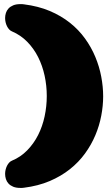

<svg xmlns="http://www.w3.org/2000/svg" viewBox="-20 -859 544 936"><path d="M482.9 -389.2Q482.9 -343.3 473.6 -294.7Q464.4 -246.1 444.8 -199.7Q425.3 -153.3 394.5 -110.8Q363.8 -68.4 320.8 -34.2Q277.8 0 222.2 23.7Q166.5 47.4 96.7 56.2Q92.3 57.1 87.6 57.1Q83 57.1 79.1 57.1Q58.6 57.1 44.4 51.3Q30.3 45.4 21.5 35.9Q12.7 26.4 8.8 13.9Q4.9 1.5 4.9 -11.2Q4.9 -21.5 7.3 -31.7Q9.8 -42 14.2 -50.8Q18.6 -59.6 24.7 -66.2Q30.8 -72.8 38.1 -75.7Q80.6 -93.3 112.5 -126Q144.5 -158.7 165.8 -200.7Q187 -242.7 197.5 -291.7Q208 -340.8 208 -391.1Q208 -441.4 197.5 -490Q187 -538.6 165.8 -580.8Q144.5 -623 112.5 -655.5Q80.6 -688 38.1 -706.1Q30.8 -709 24.7 -715.6Q18.6 -722.2 14.2 -731Q9.8 -739.7 7.3 -750.2Q4.9 -760.7 4.9 -771Q4.9 -783.7 8.8 -795.9Q12.7 -808.1 21.5 -817.6Q30.3 -827.1 44.4 -833Q58.6 -838.9 79.1 -838.9Q83 -838.9 87.6 -838.9Q92.3 -838.9 96.7 -837.9Q166.5 -829.1 222.2 -805.7Q277.8 -782.2 320.8 -748Q363.8 -713.9 394.5 -671.1Q425.3 -628.4 444.8 -581.3Q464.4 -534.2 473.6 -485.1Q482.9 -436 482.9 -389.2Z"/></svg>

Font: Corben
Style: Bold
Weight: 700
Designer: vernon adams
Foundry: vernon adams
Version: Version 1.101; ttfautohint (v1.6)